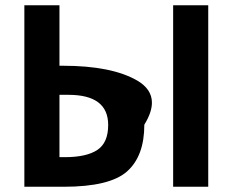

<svg xmlns="http://www.w3.org/2000/svg" viewBox="-20 -713 892 733"><path d="M73 0V-693H207V-462H220Q405 -462 503 -406Q560 -373 560 -321Q560 -284 531 -237Q531 -117 465 -58.5Q399 0 223 0ZM207 -113H227Q310 -113 351.5 -140.5Q393 -168 393 -236Q393 -351 241 -351H207ZM641 0V-693H775V0Z"/></svg>

Font: Fix15 Mono
Style: Bold
Weight: 700
Designer: Carrois Corporate & Edenspiekermann AG
Foundry: Carrois Corporate GbR & Edenspiekermann AG
Version: Version 3.206